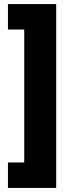

<svg xmlns="http://www.w3.org/2000/svg" viewBox="-20 -755 338 943"><path d="M99 43V-610H19V-735H256V168H19V43Z"/></svg>

Font: Noto Sans Display Black Narrow
Style: Regular
Weight: 900
Width: 4
Designer: Monotype Design team
Foundry: Monotype Imaging Inc.
Version: Version 1.000